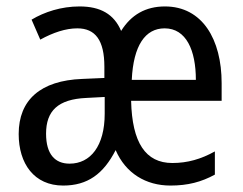

<svg xmlns="http://www.w3.org/2000/svg" viewBox="-20 -566 753 596"><path d="M492 -546C432 -546 387 -520 356 -470C334 -522 292 -546 227 -546C170 -546 118 -529 78 -505L105 -443C145 -465 184 -478 220 -478C276 -478 304 -441 304 -359V-324L235 -321C106 -316 38 -256 38 -150C38 -58 86 10 176 10C252 10 301 -26 339 -100C370 -28 433 10 509 10C563 10 605 -1 647 -24V-96C604 -72 562 -60 515 -60C432 -60 390 -123 387 -253H668V-308C668 -444 608 -546 492 -546ZM491 -478C558 -478 588 -410 588 -318H389C394 -425 431 -478 491 -478ZM248 -262 305 -265V-213C305 -113 261 -58 196 -58C151 -58 123 -87 123 -151C123 -222 160 -258 248 -262Z"/></svg>

Font: Noto Sans Myanmar UI Condensed
Style: Regular
Weight: 400
Width: 3
Designer: Monotype Design Team
Foundry: Monotype Imaging Inc.
Version: Version 2.103